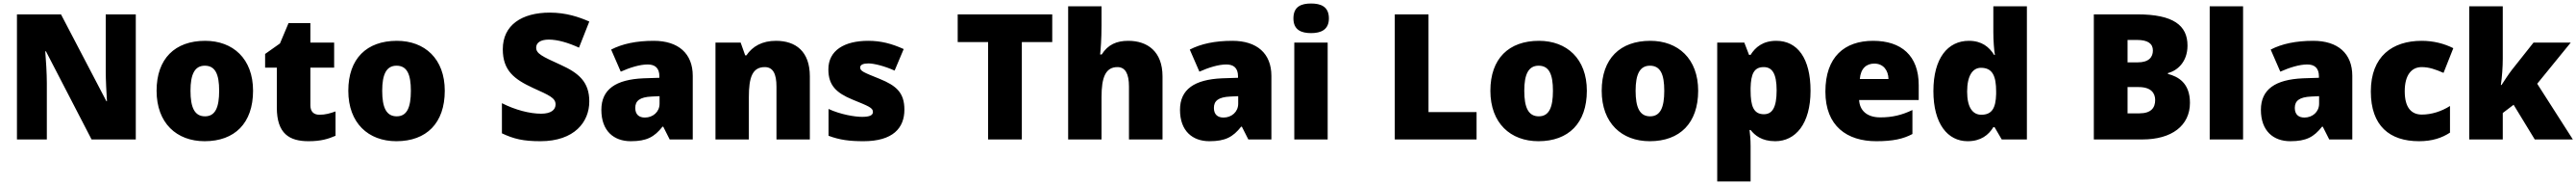

<svg xmlns="http://www.w3.org/2000/svg" viewBox="-20 -796 14742 1056"><path d="M757 0V-714H585V-391C585 -342 589 -264 592 -218H589L329 -714H77V0H248V-322C248 -375 243 -457 239 -503H243L504 0Z M1428 -278C1428 -461 1313 -563 1154 -563C981 -563 876 -461 876 -278C876 -93 991 10 1151 10C1323 10 1428 -93 1428 -278ZM1070 -278C1070 -372 1094 -421 1152 -421C1212 -421 1234 -372 1234 -278C1234 -183 1212 -132 1153 -132C1093 -132 1070 -183 1070 -278Z M1808 -141C1775 -141 1756 -159 1756 -195V-410H1892V-553H1756V-664H1631L1582 -548L1497 -488V-410H1564V-182C1564 -32 1637 10 1745 10C1817 10 1858 -3 1900 -21V-160C1869 -149 1842 -141 1808 -141Z M2525 -278C2525 -461 2410 -563 2251 -563C2078 -563 1973 -461 1973 -278C1973 -93 2088 10 2248 10C2420 10 2525 -93 2525 -278ZM2167 -278C2167 -372 2191 -421 2249 -421C2309 -421 2331 -372 2331 -278C2331 -183 2309 -132 2250 -132C2190 -132 2167 -183 2167 -278Z M3352 -217C3352 -328 3292 -379 3188 -426C3082 -474 3048 -490 3048 -524C3048 -550 3070 -570 3120 -570C3171 -570 3232 -552 3293 -524L3352 -673C3293 -699 3219 -724 3126 -724C2966 -724 2857 -653 2857 -515C2857 -392 2924 -343 3030 -294C3123 -252 3159 -237 3159 -200C3159 -169 3133 -147 3076 -147C3012 -147 2929 -168 2852 -207V-35C2920 -3 2974 10 3072 10C3267 10 3352 -100 3352 -217Z M3721 -563C3621 -563 3541 -546 3477 -513L3532 -387C3586 -411 3642 -428 3686 -428C3727 -428 3753 -409 3753 -360V-352L3661 -349C3505 -342 3421 -287 3421 -169C3421 -48 3493 10 3589 10C3681 10 3724 -14 3771 -73H3775L3812 0H3944V-363C3944 -491 3861 -563 3721 -563ZM3710 -245 3754 -247V-204C3754 -157 3716 -125 3670 -125C3637 -125 3615 -142 3615 -180C3615 -220 3640 -242 3710 -245Z M4420 -563C4342 -563 4286 -532 4251 -480H4244L4218 -553H4074V0H4265V-242C4265 -352 4284 -413 4356 -413C4403 -413 4423 -375 4423 -302V0H4614V-360C4614 -502 4534 -563 4420 -563Z M5155 -170C5155 -267 5109 -307 5013 -346C4921 -383 4902 -390 4902 -411C4902 -426 4919 -434 4949 -434C4982 -434 5044 -418 5099 -393L5151 -516C5082 -547 5021 -563 4948 -563C4811 -563 4720 -508 4720 -400C4720 -309 4765 -266 4857 -228C4950 -190 4975 -181 4975 -157C4975 -138 4956 -129 4913 -129C4871 -129 4791 -142 4721 -174V-21C4785 3 4842 10 4921 10C5089 10 5155 -65 5155 -170Z M5827 0V-556H6001V-714H5460V-556H5634V0Z M6283 -652V-760H6092V0H6283V-243C6283 -352 6305 -413 6374 -413C6419 -413 6440 -375 6440 -302V0H6632V-360C6632 -503 6545 -563 6436 -563C6370 -563 6320 -542 6284 -485H6275C6278 -514 6283 -570 6283 -652Z M7032 -563C6932 -563 6852 -546 6788 -513L6843 -387C6897 -411 6953 -428 6997 -428C7038 -428 7064 -409 7064 -360V-352L6972 -349C6816 -342 6732 -287 6732 -169C6732 -48 6804 10 6900 10C6992 10 7035 -14 7082 -73H7086L7123 0H7255V-363C7255 -491 7172 -563 7032 -563ZM7021 -245 7065 -247V-204C7065 -157 7027 -125 6981 -125C6948 -125 6926 -142 6926 -180C6926 -220 6951 -242 7021 -245Z M7482 -776C7426 -776 7381 -759 7381 -691C7381 -625 7426 -607 7482 -607C7537 -607 7584 -625 7584 -691C7584 -759 7537 -776 7482 -776ZM7577 -553H7386V0H7577Z M7961 0H8429V-156H8154V-714H7961Z M9060 -278C9060 -461 8945 -563 8786 -563C8613 -563 8508 -461 8508 -278C8508 -93 8623 10 8783 10C8955 10 9060 -93 9060 -278ZM8702 -278C8702 -372 8726 -421 8784 -421C8844 -421 8866 -372 8866 -278C8866 -183 8844 -132 8785 -132C8725 -132 8702 -183 8702 -278Z M9697 -278C9697 -461 9582 -563 9423 -563C9250 -563 9145 -461 9145 -278C9145 -93 9260 10 9420 10C9592 10 9697 -93 9697 -278ZM9339 -278C9339 -372 9363 -421 9421 -421C9481 -421 9503 -372 9503 -278C9503 -183 9481 -132 9422 -132C9362 -132 9339 -183 9339 -278Z M10144 -563C10067 -563 10024 -526 9997 -483H9988L9961 -553H9806V240H9997V38C9997 -1 9994 -29 9991 -54H9997C10021 -24 10060 10 10138 10C10254 10 10340 -89 10340 -278C10340 -462 10266 -563 10144 -563ZM10072 -413C10120 -413 10146 -377 10146 -280C10146 -182 10121 -144 10073 -144C10014 -144 9997 -191 9997 -279V-294C9999 -373 10016 -413 10072 -413Z M10698 -563C10535 -563 10425 -472 10425 -273C10425 -76 10549 10 10716 10C10812 10 10870 -3 10923 -31V-168C10862 -139 10808 -126 10739 -126C10661 -126 10621 -167 10618 -225H10959V-310C10959 -479 10859 -563 10698 -563ZM10705 -433C10757 -433 10785 -394 10786 -345H10622C10627 -406 10660 -433 10705 -433Z M11239 10C11315 10 11359 -26 11386 -70H11393L11434 0H11578V-760H11386V-612C11386 -565 11390 -510 11395 -482H11391C11362 -528 11320 -563 11246 -563C11126 -563 11043 -465 11043 -276C11043 -89 11125 10 11239 10ZM11317 -141C11269 -141 11236 -181 11236 -273C11236 -366 11269 -409 11315 -409C11382 -409 11402 -361 11402 -274V-259C11400 -179 11378 -141 11317 -141Z M12210 -714H11961V0H12239C12407 0 12511 -79 12511 -209C12511 -323 12443 -359 12385 -374V-379C12438 -392 12497 -442 12497 -536C12497 -651 12416 -714 12210 -714ZM12212 -440H12154V-568H12208C12270 -568 12299 -547 12299 -508C12299 -470 12276 -440 12212 -440ZM12154 -299H12218C12290 -299 12312 -263 12312 -225C12312 -181 12289 -149 12222 -149H12154Z M12815 0V-760H12624V0Z M13217 -563C13117 -563 13037 -546 12973 -513L13028 -387C13082 -411 13138 -428 13182 -428C13223 -428 13249 -409 13249 -360V-352L13157 -349C13001 -342 12917 -287 12917 -169C12917 -48 12989 10 13085 10C13177 10 13220 -14 13267 -73H13271L13308 0H13440V-363C13440 -491 13357 -563 13217 -563ZM13206 -245 13250 -247V-204C13250 -157 13212 -125 13166 -125C13133 -125 13111 -142 13111 -180C13111 -220 13136 -242 13206 -245Z M13822 10C13898 10 13953 -9 13999 -39V-191C13950 -160 13893 -142 13838 -142C13780 -142 13740 -179 13740 -275C13740 -368 13779 -413 13837 -413C13879 -413 13916 -400 13962 -380L14018 -521C13966 -547 13905 -563 13837 -563C13670 -563 13546 -475 13546 -274C13546 -77 13654 10 13822 10Z M14301 -461V-760H14109V0H14301V-151L14363 -198L14484 0H14702L14498 -318L14690 -553H14477L14353 -397C14335 -374 14309 -334 14294 -311H14290C14297 -356 14301 -416 14301 -461Z"/></svg>

Font: Noto Sans Thai Looped Black
Style: Regular
Weight: 900
Designer: Sasikarn Vongin, Ben Mitchell
Foundry: The Fontpad Ltd
Version: Version 1.001